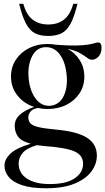

<svg xmlns="http://www.w3.org/2000/svg" viewBox="-20 -752 551 1004"><path d="M228 -182Q202.5 -182 178.5 -187.5Q150 -182.5 139 -167.8Q128 -153 128 -139Q128 -119.5 139 -107.2Q150 -95 180.8 -87.5Q211.5 -80 271.5 -74.5Q384 -64.5 435.2 -31.5Q486.5 1.5 486.5 61.5Q486.5 106 457.5 145Q428.5 184 369.8 208.2Q311 232.5 221.5 232.5Q143 232.5 95 216.2Q47 200 25.2 173Q3.5 146 3.5 114Q3.5 81.5 33.8 52Q64 22.5 140.5 -0.5Q91 -14 74 -38Q57 -62 57 -94.5Q57 -128 84 -152.2Q111 -176.5 158.5 -193Q104.5 -210.5 71 -252.8Q37.5 -295 37.5 -351.5Q37.5 -401 62.8 -439.5Q88 -478 131.2 -500Q174.5 -522 228 -522Q251 -522 273 -518Q338.5 -513 379 -514Q419.5 -515 442 -519Q464.5 -523 475.2 -526.5Q486 -530 492.5 -530Q511 -530 511 -503Q511 -472.5 495 -456Q479 -439.5 461.5 -439.5Q449 -439.5 435 -450.2Q421 -461 397.5 -474.5Q374 -488 333.5 -496.5Q374 -474.5 397.5 -436.8Q421 -399 421 -351.5Q421 -302.5 396 -264.2Q371 -226 327.5 -204Q284 -182 228 -182ZM244.5 -199Q292.5 -205 314 -252Q335.5 -299 328 -364Q321 -431.5 290.5 -470.2Q260 -509 211.5 -505Q167.5 -500.5 145.5 -453Q123.5 -405.5 130 -341Q136.5 -275.5 167.2 -235.2Q198 -195 244.5 -199ZM77.5 102.5Q77.5 154 121.2 182.2Q165 210.5 239.5 210.5Q327.5 210.5 371 180.2Q414.5 150 414.5 104.5Q414.5 59.5 369 39.5Q323.5 19.5 209.5 11.5Q190 9.5 173 7Q119.5 22.5 98.5 47.8Q77.5 73 77.5 102.5ZM232.5 -624Q281.5 -624 314.5 -649.5Q347.5 -675 363 -732H385Q369 -666 349.8 -629.5Q330.5 -593 302.8 -578.5Q275 -564 232.5 -564Q190 -564 162.2 -578.5Q134.5 -593 115.5 -629.5Q96.5 -666 80 -732H102Q117.5 -675 150.5 -649.5Q183.5 -624 232.5 -624Z"/></svg>

Font: Newsreader Display
Style: Regular
Weight: 400
Designer: Hugues Gentile
Foundry: Production Type
Version: Version 1.001